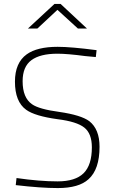

<svg xmlns="http://www.w3.org/2000/svg" viewBox="-20 -949 581 976"><path d="M274 7Q189 7 60 -8L64 -44Q181 -27 273 -27Q363 -27 405 -68.5Q447 -110 447 -200Q447 -270 408.5 -300.5Q370 -331 273 -343Q157 -359 113 -391Q56 -432 56 -534Q56 -630 116 -673Q169 -711 273 -711Q341 -711 471 -694L467 -659L413 -664Q323 -676 272 -676Q184 -676 139.5 -643Q95 -610 95 -536Q95 -452 143 -419Q178 -394 282 -380Q392 -364 434 -333Q486 -292 486 -203Q486 -88 430 -38Q381 7 274 7ZM422 -804H376L272 -899L170 -804H122L257 -929H288Z"/></svg>

Font: Storia Sans Thin
Style: Regular
Weight: 100
Designer: Accademia di Belle Arti di Urbino and others
Foundry: Accademia di Belle Arti di Urbino and others.
Version: Version 60.001;May 25, 2020;FontCreator 12.0.0.2522 64-bit